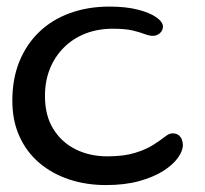

<svg xmlns="http://www.w3.org/2000/svg" viewBox="-20 -520 606 568"><path d="M293.5 27.5Q235.5 27.5 185.2 11Q135 -5.5 97 -37.5Q59 -69.5 37.8 -116Q16.5 -162.5 16.5 -222.5Q16.5 -286.5 37.2 -337.8Q58 -389 96 -425.5Q134 -462 187 -481.2Q240 -500.5 304 -500.5Q352.5 -500.5 387.8 -491.5Q423 -482.5 442.5 -468.8Q462 -455 462 -441.5Q462 -434 457.8 -427.5Q453.5 -421 446.8 -417.5Q440 -414 432 -414Q421.5 -414 408 -419.2Q394.5 -424.5 372.5 -429.8Q350.5 -435 314 -435Q269 -435 232.2 -420.5Q195.5 -406 168.8 -379.2Q142 -352.5 127.5 -316.2Q113 -280 113 -236Q113 -178.5 137.5 -138.8Q162 -99 203.8 -78.2Q245.5 -57.5 297.5 -57.5Q346.5 -57.5 379.5 -67.8Q412.5 -78 433.5 -91.5Q454.5 -105 467.5 -115.2Q480.5 -125.5 489.5 -125.5Q502 -125.5 508.8 -120Q515.5 -114.5 518.2 -106.5Q521 -98.5 521 -91Q521 -73.5 506.2 -53Q491.5 -32.5 462.8 -14.2Q434 4 391.5 15.8Q349 27.5 293.5 27.5Z"/></svg>

Font: Gluten Light
Style: Regular
Weight: 300
Designer: Tyler Finck
Foundry: Etcetera Type Company
Version: Version 1.300